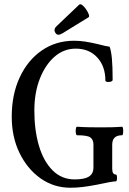

<svg xmlns="http://www.w3.org/2000/svg" viewBox="-20 -867 607 900"><path d="M310 13Q232 13 170 -31Q108 -75 71.5 -150Q35 -225 35 -320Q35 -424 72.5 -504.5Q110 -585 176 -630.5Q242 -676 327 -676Q354 -676 379.5 -672Q405 -668 435 -661Q458 -655 472 -652Q486 -649 494 -648Q501 -629 504.5 -592.5Q508 -556 508 -493Q508 -487 500 -484.5Q492 -482 483.5 -483Q475 -484 474 -489Q474 -556 436 -597.5Q398 -639 335 -639Q279 -639 235.5 -601Q192 -563 166.5 -497.5Q141 -432 141 -349Q141 -257 162.5 -184Q184 -111 226.5 -68.5Q269 -26 330 -26Q376 -26 397 -39.5Q418 -53 418 -81V-189Q418 -212 404 -222.5Q390 -233 341 -233Q337 -233 335.5 -243Q334 -253 335.5 -263Q337 -273 341 -273Q369 -271 397 -270.5Q425 -270 452 -270Q478 -270 502.5 -270.5Q527 -271 552 -273Q556 -273 557 -263Q558 -253 557 -243Q556 -233 552 -233Q506 -233 506 -189V-76Q506 -49 523 -49Q527 -49 528 -41Q529 -33 528 -25Q527 -17 523 -17Q515 -17 490 -12.5Q465 -8 433 -1Q396 6 367.5 9.5Q339 13 310 13ZM254 -704Q243 -704 237 -718Q231 -732 247 -746L351 -845Q357 -850 366 -843Q375 -836 383.5 -823.5Q392 -811 396 -800Q400 -789 395 -786L273 -711Q267 -708 262.5 -706Q258 -704 254 -704Z"/></svg>

Font: Junicode Two Beta Condensed Medium
Style: Regular
Weight: 500
Width: 3
Designer: Peter S. Baker
Foundry: Briery Creek Software
Version: Version 1.053; ttfautohint (v1.8.4)